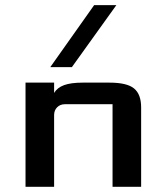

<svg xmlns="http://www.w3.org/2000/svg" viewBox="-20 -718 641 738"><path d="M256.3 -460H173.3L341.8 -698.2H427.2ZM188 0H78.1V-400.4H188V-360.8Q200.2 -381.3 226.6 -390.9Q252.9 -400.4 297.9 -400.4H400.4Q468.3 -400.4 495.4 -377.9Q522.5 -355.5 522.5 -305.2V0H412.6V-317.4H229.5Q211.4 -317.4 199.7 -305.7Q188 -293.9 188 -275.9Z"/></svg>

Font: Squarish Sans CT
Style: Regular
Weight: 400
Version: Version 0.9